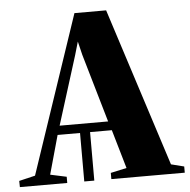

<svg xmlns="http://www.w3.org/2000/svg" viewBox="-111 -796 837 848"><g transform="rotate(-5 308.0 -372.0)"><path d="M-57 0 -57.5 -27.5 14 -44.5 250 -744.5H390.5L616.5 -42L674 -27.5V0H348.5V-27.5L419.5 -43L369.5 -215H273V0H228.5V-215H129L81 -43L153 -27.5V0ZM141.5 -255H356.5L268.5 -558L254 -618L236.5 -558Z"/></g></svg>

Font: Merriweather 120pt ExtraBold
Style: Regular
Weight: 800
Version: Version 2.100